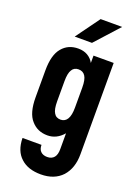

<svg xmlns="http://www.w3.org/2000/svg" viewBox="-166 -795 741 1031"><g transform="rotate(20 204.5 -279.0)"><path d="M46.9 17.6H155.3Q155.3 42 168 54.7Q181.6 68.4 206.1 68.4Q231.4 68.4 245.1 51.8Q257.8 36.1 257.8 4.9V-85.9Q219.7 -41 167 -41Q109.4 -41 74.2 -82Q38.1 -122.1 38.1 -211.9V-365.2Q38.1 -454.1 73.2 -495.1Q107.4 -536.1 165 -536.1Q195.3 -536.1 217.8 -523.4Q241.2 -509.8 253.9 -486.3V-528.3H369.1V-5.9Q369.1 73.2 326.2 121.1Q282.2 168 205.1 168Q131.8 168 90.8 129.9Q47.9 91.8 46.9 17.6ZM255.9 -231.4V-345.7Q255.9 -391.6 243.2 -411.1Q230.5 -431.6 204.1 -431.6Q178.7 -431.6 167 -411.1Q154.3 -391.6 154.3 -345.7V-231.4Q154.3 -184.6 167 -165Q178.7 -144.5 205.1 -144.5Q255.9 -145.5 255.9 -231.4ZM222.7 -725.6H345.7L222.7 -589.8H124Z"/></g></svg>

Font: Dinish Condensed
Style: Bold
Weight: 700
Width: 3
Designer: Bert Driehuis
Foundry: Playbeing
Version: Version 3.006; git-39231f3c-release